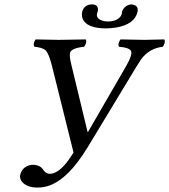

<svg xmlns="http://www.w3.org/2000/svg" viewBox="-20 -825 764 867"><path d="M466.8 -728Q508.3 -728 525.4 -752.4Q528.8 -757.8 529.8 -762.2Q530.3 -765.1 531.2 -771Q531.7 -773.9 531.7 -774.9Q543.9 -801.3 571.3 -805.2Q606.9 -803.2 601.1 -772Q588.9 -715.3 504.4 -700.7Q482.9 -697.3 460 -696.8Q372.1 -696.8 353.5 -739.7Q347.7 -754.9 351.1 -772Q359.9 -804.2 395 -805.2Q421.9 -805.2 422.4 -782.2Q422.4 -778.3 421.9 -774.9Q421.9 -773.9 420.4 -771Q418.5 -764.6 418 -762.2Q413.6 -741.7 441.9 -731.9Q453.6 -728 466.8 -728ZM215.8 -522.9Q200.7 -584.5 185.1 -598.6Q169.9 -610.8 135.7 -613.8Q128.4 -623 137.2 -641.6Q139.6 -645.5 141.6 -647Q236.3 -645 245.1 -645Q273.4 -645 366.7 -647Q373.5 -638.2 363.8 -619.6Q361.3 -615.7 359.4 -613.8Q303.2 -607.9 296.4 -586.9Q292.5 -571.8 301.8 -534.2L375.5 -229H377.4L550.3 -527.8Q580.1 -580.1 571.3 -595.7Q561 -610.8 517.6 -613.8Q510.7 -622.6 520.5 -641.6Q522.9 -645.5 524.4 -647Q618.2 -645 633.3 -645Q643.6 -645 721.7 -647Q728.5 -638.2 718.8 -619.6Q716.3 -615.7 714.4 -613.8Q652.8 -606.4 616.2 -555.7Q607.4 -543 594.2 -521L376.5 -161.1Q280.3 -2.4 183.1 18.6Q166 22 149.4 22Q101.6 22 79.1 -4.4Q68.8 -18.1 70.8 -33.2Q78.6 -69.8 114.3 -79.1Q122.6 -81.1 130.4 -81.1Q159.2 -79.6 172.4 -62Q185.5 -41 203.6 -40Q244.6 -40 290 -103Q300.8 -118.2 312 -136.2Z"/></svg>

Font: Linux Libertine Display Slanted O
Style: Slanted
Weight: 400
Designer: Philipp H. Poll
Foundry: Philipp H. Poll
Version: Version 5.0.9